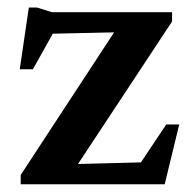

<svg xmlns="http://www.w3.org/2000/svg" viewBox="-20 -476 500 496"><path d="M33.5 0V-24L294.5 -422.5L348.5 -394L72 -388L139.5 -430.5L65 -297H31L54.5 -456.5H75.5L114 -444.5H424.5V-420.5L160.5 -20.5L109.5 -50.5L363.5 -57L319 -19L409.5 -154.5H443L405.5 0Z"/></svg>

Font: Newsreader 16pt SemiBold
Style: Regular
Weight: 600
Designer: Hugues Gentile
Foundry: Production Type
Version: Version 1.003